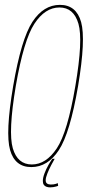

<svg xmlns="http://www.w3.org/2000/svg" viewBox="-20 -700 378 809"><path d="M112 4Q181 4 228 -67.5Q275 -139 309 -337.5Q342 -534.5 321.8 -607Q301.5 -679.5 232.5 -679.5Q163.5 -679.5 116.5 -607.8Q69.5 -536 35.5 -337.5Q2 -139.5 22.5 -67.8Q43 4 112 4ZM114 -7Q54 -7 34 -75Q14 -143 46.5 -337.5Q80 -531.5 125 -600Q170 -668.5 230.5 -668.5Q290.5 -668.5 310.5 -600Q330.5 -531.5 297.5 -337.5Q264.5 -142.5 219.2 -74.8Q174 -7 114 -7ZM191 89.5Q197.5 89.5 204.2 88.5Q211 87.5 216.8 85.8Q222.5 84 225 83L223.5 71.5Q221 73 216 74.5Q211 76 205.5 76.8Q200 77.5 194 77.5Q184 77.5 178.2 73.2Q172.5 69 172.5 59.5Q172.5 49 179.5 31.2Q186.5 13.5 195.8 -4.2Q205 -22 210.5 -31H200.5Q194 -22 184.2 -5Q174.5 12 167.5 30.5Q160.5 49 160.5 62.5Q160.5 72.5 164.5 78.5Q168.5 84.5 175.8 87Q183 89.5 191 89.5Z"/></svg>

Font: Anybody Thin Condensed
Style: Italic
Weight: 100
Width: 3
Italic angle: -10°
Version: Version 1.113;gftools[0.9.25]